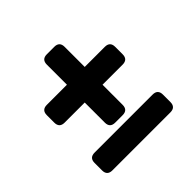

<svg xmlns="http://www.w3.org/2000/svg" viewBox="-154 -823 894 894"><g transform="rotate(-45 293.0 -376.0)"><path d="M268.6 -675.3H317.4Q351.6 -675.3 351.6 -641.1V-508.8H483.9Q518.1 -508.8 518.1 -474.6V-425.8Q518.1 -391.6 483.9 -391.6H351.6V-259.3Q351.6 -225.1 317.4 -225.1H268.6Q234.4 -225.1 234.4 -259.3V-391.6H102.1Q67.9 -391.6 67.9 -425.8V-474.6Q67.9 -508.8 102.1 -508.8H234.4V-641.1Q234.4 -675.3 268.6 -675.3ZM102.1 -194.3H483.9Q518.1 -194.3 518.1 -160.2V-111.3Q518.1 -77.1 483.9 -77.1H102.1Q67.9 -77.1 67.9 -111.3V-160.2Q67.9 -194.3 102.1 -194.3Z"/></g></svg>

Font: Simply Mono
Style: Bold
Weight: 700
Designer: Wojciech Kalinowski "wmk69" (wmk69@o2.pl)
Foundry: Wojciech Kalinowski "wmk69" (wmk69@o2.pl)
Version: Version 1.0.0